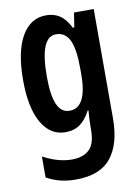

<svg xmlns="http://www.w3.org/2000/svg" viewBox="-88 -612 663 912"><g transform="rotate(-10 243.0 -156.5)"><path d="M198 -553Q237 -553 264.5 -534.5Q292 -516 314 -473H321L332 -543H427V-15Q427 107 374 173.5Q321 240 204 240Q163 240 129 231.5Q95 223 63 205V104Q136 143 201 143Q256 143 285.5 115Q315 87 315 20V7Q315 -9 316 -31Q317 -53 319 -73H315Q293 -31 264.5 -10.5Q236 10 194 10Q121 10 79.5 -62.5Q38 -135 38 -268Q38 -406 80.5 -479.5Q123 -553 198 -553ZM229 -456Q152 -456 152 -267Q152 -174 171.5 -130.5Q191 -87 231 -87Q315 -87 315 -249V-276Q315 -370 294.5 -413Q274 -456 229 -456Z"/></g></svg>

Font: Noto Sans Lao UI ExtCond SemBd
Style: Regular
Weight: 600
Width: 2
Designer: Monotype Design Team
Foundry: Monotype Imaging Inc.
Version: Version 2.000; ttfautohint (v1.8.4.7-5d5b)